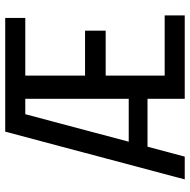

<svg xmlns="http://www.w3.org/2000/svg" viewBox="-16 -730 745 754"><g transform="rotate(-90 357.0 -352.5)"><path d="M248.5 -626.2 257 -705H419.8L411.2 -626.2ZM110 -146.2 113.5 -220H393.5L390 -146.2ZM30 0 217.5 -705H307L119.5 0ZM412.5 -310.5V-391.5H614V-310.5ZM346.5 -705H437.5V0H346.5ZM407.5 -705H664V-626.2H407.5ZM397.5 0V-78.8H674V0Z"/></g></svg>

Font: Akshar Light
Style: Regular
Weight: 300
Designer: Tall Chai
Foundry: Tall Chai
Version: Version 1.100